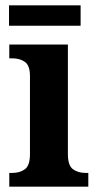

<svg xmlns="http://www.w3.org/2000/svg" viewBox="-20 -704 370 724"><path d="M15 0V-52H27Q55 -52 74 -66Q93 -80 93 -123V-417Q93 -457 74 -470.5Q55 -484 27 -484H15V-536H236V-123Q236 -80 255 -66Q274 -52 302 -52H313V0ZM14 -607V-684H284V-607Z"/></svg>

Font: Noto Serif Devanagari SemiCondensed
Style: Bold
Weight: 700
Width: 4
Designer: Universal Thirst, Indian Type Foundry and the Monotype Design Team
Foundry: Monotype Imaging Inc.
Version: Version 2.004; ttfautohint (v1.8.4.7-5d5b)